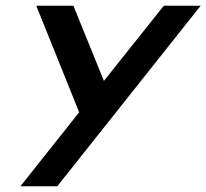

<svg xmlns="http://www.w3.org/2000/svg" viewBox="-20 -462 717 667"><path d="M106 -442 255 -72 51 185H179L677 -442H549L341 -181L235 -442Z"/></svg>

Font: Charger EcoBold
Style: Obl
Weight: 1000
Designer: Jasper
Foundry: Cannot Into Space Fonts
Version: Version 1.1